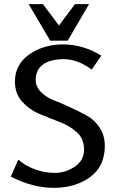

<svg xmlns="http://www.w3.org/2000/svg" viewBox="-20 -893 556 925"><path d="M32 -42 68 -124Q101 -95 147.5 -77.5Q194 -60 244.5 -60Q295 -60 340 -90Q385 -120 385 -172Q385 -224 350.5 -255.5Q316 -287 267 -305.5Q218 -324 169.5 -344.5Q121 -365 86.5 -403.5Q52 -442 52 -500Q52 -582 120.5 -630.5Q189 -679 284.5 -679Q380 -679 468 -625L422 -558Q353 -608 288 -608Q223 -608 187.5 -582.5Q152 -557 152 -508Q152 -476 176.5 -450.5Q201 -425 238 -410.5Q275 -396 318.5 -376Q362 -356 399 -335.5Q436 -315 460.5 -277.5Q485 -240 485 -190Q485 -91 413.5 -39.5Q342 12 239.5 12Q137 12 32 -42ZM222 -697 118 -873H187L264 -770L341 -873H409L306 -697Z"/></svg>

Font: Rosario
Style: Regular
Weight: 400
Designer: Hector Gatti
Foundry: Omnibus-Type
Version: Version 1.002